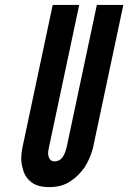

<svg xmlns="http://www.w3.org/2000/svg" viewBox="-20 -755 523 783"><path d="M483 -735 359 -151C351 -121 339 -94 324 -71C309 -51 292 -32 269 -17C245 0 216 8 181 8C146 8 120 0 102 -17C85 -32 76 -51 72 -71C65 -94 65 -120 71 -151L195 -735H303L179 -151C174 -132 176 -116 184 -105C188 -100 194 -97 203 -97C222 -97 234 -109 241 -124C244 -130 248 -139 251 -151L375 -735Z"/></svg>

Font: League Gothic Italic
Style: Regular
Weight: 400
Designer: Tyler Finck
Foundry: The League of Moveable Type
Version: Version 1.001;PS 001.001;hotconv 1.0.56;makeotf.lib2.0.21325